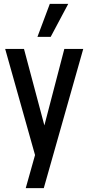

<svg xmlns="http://www.w3.org/2000/svg" viewBox="-20 -800 460 1000"><path d="M114 180 162.5 7.5 7 -545H105L221.5 -108H201L315 -545H413.5L208 180ZM175 -608 239.5 -780H335.5L244 -608Z"/></svg>

Font: Mohave Medium
Style: Regular
Weight: 500
Designer: Gumpita Rahayu
Foundry: Tokotype
Version: Version 2.003